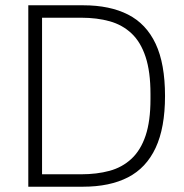

<svg xmlns="http://www.w3.org/2000/svg" viewBox="-20 -706 696 726"><path d="M87 0V-686H295Q395 -686 464 -651Q533 -616 568.5 -540.5Q604 -465 604 -343Q604 -223 568.5 -147Q533 -71 464 -35.5Q395 0 294 0ZM139 -47H287Q346 -47 394 -60Q442 -73 477 -105.5Q512 -138 530.5 -193Q549 -248 549 -331V-351Q549 -435 530.5 -491Q512 -547 477.5 -579.5Q443 -612 395 -625.5Q347 -639 287 -639H139Z"/></svg>

Font: Archivo SemiCondensed Thin
Style: Regular
Weight: 250
Width: 4
Designer: Hector Gatti
Foundry: Omnibus-Type
Version: Version 2.001